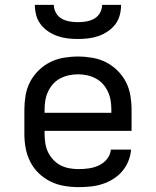

<svg xmlns="http://www.w3.org/2000/svg" viewBox="-20 -760 640 788"><path d="M302 8Q273 8 243.5 3Q214 -2 187.5 -15Q161 -28 139.5 -48.5Q118 -69 104.5 -95.5Q91 -122 85.5 -151Q80 -180 80 -210V-310Q80 -339 85 -368.5Q90 -398 103.5 -424Q117 -450 138.5 -471Q160 -492 186 -505Q212 -518 241.5 -523Q271 -528 300 -528Q329 -528 358.5 -523Q388 -518 414 -505Q440 -492 461.5 -471Q483 -450 496.5 -424Q510 -398 515 -368.5Q520 -339 520 -310V-223H163V-210Q163 -191 166 -172Q169 -153 177 -136Q185 -119 198.5 -104.5Q212 -90 228.5 -81.5Q245 -73 264 -69.5Q283 -66 302 -66Q324 -66 345 -69Q366 -72 385.5 -81Q405 -90 419 -107Q433 -124 435 -146H518Q516 -121 506.5 -98Q497 -75 481 -56.5Q465 -38 444 -25Q423 -12 399.5 -4.5Q376 3 351.5 5.5Q327 8 302 8ZM163 -297H437V-310Q437 -329 434 -347.5Q431 -366 423 -383.5Q415 -401 402.5 -415Q390 -429 373 -438Q356 -447 337.5 -451Q319 -455 300 -455Q281 -455 262.5 -451Q244 -447 227 -438Q210 -429 197.5 -415Q185 -401 177 -383.5Q169 -366 166 -347.5Q163 -329 163 -310ZM300 -600Q279 -600 257.5 -602.5Q236 -605 216 -612Q196 -619 178 -631Q160 -643 147 -660Q134 -677 128.5 -698Q123 -719 123 -740H201Q201 -723 209.5 -707.5Q218 -692 233 -683.5Q248 -675 265.5 -672Q283 -669 300 -669Q317 -669 334.5 -672Q352 -675 367 -683.5Q382 -692 390.5 -707.5Q399 -723 399 -740H477Q477 -719 471.5 -698Q466 -677 453 -660Q440 -643 422 -631Q404 -619 384 -612Q364 -605 342.5 -602.5Q321 -600 300 -600Z"/></svg>

Font: Iosevka SS04 Extended
Style: Regular
Weight: 400
Width: 7
Monospace: yes
Designer: Belleve Invis
Foundry: Belleve Invis
Version: Version 19.0.0; ttfautohint (v1.8.4)